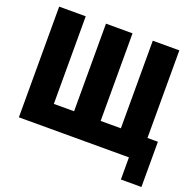

<svg xmlns="http://www.w3.org/2000/svg" viewBox="-143 -850 1163 1141"><g transform="rotate(20 438.5 -280.0)"><path d="M505 -700V-146H633V-700H801V-146H867V140H737V0H41V-700H209V-146H337V-700Z"/></g></svg>

Font: Tektur SemiCondensed
Style: Bold
Weight: 700
Width: 4
Designer: Adam Jagosz
Foundry: Adam Jagosz
Version: Version 1.005;gftools[0.9.30]